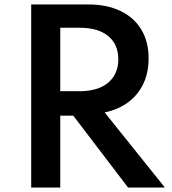

<svg xmlns="http://www.w3.org/2000/svg" viewBox="-20 -845 774 865"><path d="M120.5 0V-825H377.5Q460.5 -825 521.8 -796Q583 -767 616.2 -712.5Q649.5 -658 649.5 -581.5Q649.5 -518 625.8 -467.8Q602 -417.5 557.8 -384.5Q513.5 -351.5 451.5 -338.5L723 0H557L310 -324H251.5V0ZM251.5 -434H339Q393.5 -434 432.5 -451.2Q471.5 -468.5 492.2 -500.8Q513 -533 513 -578Q513 -645.5 467.2 -682.8Q421.5 -720 339 -720H251.5Z"/></svg>

Font: Spartan Thin SemiBold
Style: Regular
Weight: 600
Version: Version 1.004